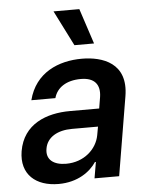

<svg xmlns="http://www.w3.org/2000/svg" viewBox="-55 -826 682 882"><g transform="rotate(-5 286.0 -385.0)"><path d="M179.7 11.4C267.8 11.4 326 -31.6 354.4 -74.6H358.7L345.9 0H459.5L520.2 -363.6C545.5 -515.3 430.4 -552.6 335.2 -552.6C228.7 -552.6 120 -508.2 88.1 -382.8H198.9C212 -430.8 256 -460.2 322.8 -460.2C386.7 -460.2 412.6 -426.1 403.8 -369.7L395.2 -317.8H260.7C151.6 -317.8 44 -277 23.1 -153.4C5.7 -46.5 76 11.4 179.7 11.4ZM137.8 -154.1C146 -207.4 196 -235.4 262.8 -235.4H382.5L375.4 -196C363.6 -132.8 305 -78.1 222.3 -78.1C165.1 -78.1 129.3 -104.4 137.8 -154.1ZM225.1 -780.5 307.2 -617.5H397.7L344.1 -780.5Z"/></g></svg>

Font: Magic Ui Pro Semi Bold
Style: Italic
Weight: 600
Italic angle: -9.39999°
Designer: Stefan Endress, Andreas Faust
Version: Version 1.000;FEAKit 1.0